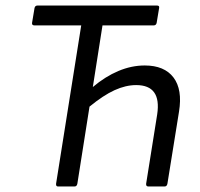

<svg xmlns="http://www.w3.org/2000/svg" viewBox="-20 -675 725 695"><path d="M190 0Q182 0 183 -10L274 -583H105Q95 -583 96 -592L105 -646Q107 -655 116 -655H548Q558 -655 556 -646L547 -592Q545 -583 536 -583H351L316 -360Q361 -398 408.5 -418Q456 -438 504 -438Q575 -438 608 -394.5Q641 -351 628 -271L586 -10Q584 0 576 0H517Q508 0 509 -10L549 -261Q565 -367 473 -367Q435 -367 394.5 -348.5Q354 -330 304 -289L260 -10Q258 0 250 0Z"/></svg>

Font: Sofia Sans Semi Condensed
Style: Italic
Weight: 400
Italic angle: -9°
Designer: Botio Nikoltchev, Ani Petrova
Foundry: lettersoup
Version: Version 4.101